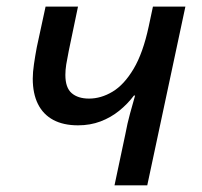

<svg xmlns="http://www.w3.org/2000/svg" viewBox="-20 -558 607 578"><path d="M324.7 0 357.4 -154.3Q363.3 -186.5 371.6 -216.6Q379.9 -246.6 386.7 -270.5H383.3Q363.8 -244.6 338.6 -224.4Q313.5 -204.1 282.5 -192.4Q251.5 -180.7 214.8 -180.7Q170.9 -180.7 140.4 -197Q109.9 -213.4 94.2 -244.9Q78.6 -276.4 78.6 -321.3Q78.6 -340.3 82.3 -365.2Q85.9 -390.1 90.8 -416L117.2 -538.1H214.8L187 -404.8Q182.1 -380.9 179.4 -364Q176.8 -347.2 176.8 -332.5Q176.8 -293.9 195.8 -277.6Q214.8 -261.2 248 -261.2Q284.2 -261.2 318.8 -282Q353.5 -302.7 382.1 -350.6Q410.6 -398.4 427.7 -478.5L440.4 -538.1H538.1L423.3 0Z"/></svg>

Font: Open Sans Medium
Style: Italic
Weight: 500
Italic angle: -12°
Designer: Monotype Design Team
Foundry: Monotype Imaging Inc.
Version: Version 3.000